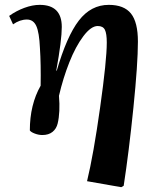

<svg xmlns="http://www.w3.org/2000/svg" viewBox="-20 -548 621 798"><path d="M494.1 224.1 483.9 230 341.8 205.1Q368.7 94.2 396.2 -101.8Q423.8 -297.9 423.8 -371.1Q423.8 -408.2 416 -424.1Q408.2 -439.9 386.2 -439.9Q358.4 -439.9 326.4 -397.5Q294.4 -355 268.3 -289.3Q242.2 -223.6 225.1 -149.9Q228 -116.7 226.6 -86.9Q225.1 -57.1 219.7 -34.9Q214.4 -12.7 198.2 0.2Q182.1 13.2 155.8 13.2Q140.6 13.2 124.5 7.1Q108.4 1 104 -5.9Q104 -112.8 148.9 -191.9Q150.4 -280.8 146 -348.1Q143.1 -413.1 130.9 -439.9Q118.7 -466.8 91.8 -466.8Q62.5 -466.8 34.2 -446.8L18.1 -481.9Q47.4 -502.9 81.3 -515.4Q115.2 -527.8 145 -527.8Q236.8 -527.8 236.8 -436Q236.8 -381.3 213.9 -254.9L215.8 -253.9Q257.3 -397 307.6 -462.4Q357.9 -527.8 432.1 -527.8Q495.6 -527.8 524.4 -491.7Q553.2 -455.6 553.2 -375Q553.2 -283.7 534.4 -99.6Q515.6 84.5 494.1 224.1Z"/></svg>

Font: Literata SemiBold
Style: Italic
Weight: 650
Italic angle: -2.39999°
Designer: Latin by Veronika Burian and Jose Scaglione. Greek by Irene Vlachou. Cyrillic by Vera Evstafieva
Foundry: TypeTogether
Version: Version 3.021